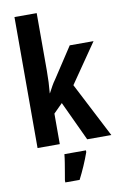

<svg xmlns="http://www.w3.org/2000/svg" viewBox="-105 -818 697 1097"><g transform="rotate(-10 244.0 -269.5)"><path d="M189 -426Q189 -388 187.5 -359.5Q186 -331 183 -296H184Q198 -322 206 -336.5Q214 -351 227 -369L343 -546H481L324 -318L488 0H348L241 -229L189 -177V0H60V-760H189ZM330 71Q317 108 300 147Q283 186 265 221H182V208Q185 191 189.5 164.5Q194 138 198.5 110.5Q203 83 205 61H330Z"/></g></svg>

Font: Noto Sans Telugu ExtraCondensed
Style: Bold
Weight: 700
Width: 2
Designer: Jelle Bosma - Monotype Design Team
Foundry: Monotype Imaging Inc.
Version: Version 2.005; ttfautohint (v1.8.4.7-5d5b)